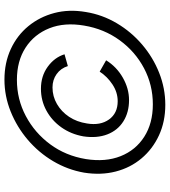

<svg xmlns="http://www.w3.org/2000/svg" viewBox="30 -782 763 863"><g transform="rotate(-90 411.5 -350.5)"><path d="M372 11Q296 11 234.5 -17.5Q173 -46 131 -96Q89 -146 72 -212Q55 -278 67 -354Q80 -428 118.5 -493Q157 -558 214.5 -607Q272 -656 341.5 -684Q411 -712 485 -712Q561 -712 622.5 -683.5Q684 -655 725.5 -604.5Q767 -554 784.5 -488Q802 -422 789 -346Q777 -272 738.5 -207Q700 -142 642.5 -93Q585 -44 515.5 -16.5Q446 11 372 11ZM374 -45Q461 -45 536 -84.5Q611 -124 662 -194Q713 -264 728 -354Q743 -442 716 -510Q689 -578 629 -617Q569 -656 484 -656Q397 -656 321.5 -616Q246 -576 194.5 -506.5Q143 -437 128 -346Q114 -258 141 -190Q168 -122 228.5 -83.5Q289 -45 374 -45ZM393 -152Q338 -152 297.5 -177.5Q257 -203 239 -249.5Q221 -296 230 -357Q240 -413 270.5 -456Q301 -499 346 -523.5Q391 -548 444 -548Q501 -548 543 -517.5Q585 -487 599 -442L546 -427Q536 -459 510 -477.5Q484 -496 450 -496Q410 -496 375.5 -476Q341 -456 318 -421.5Q295 -387 288 -341Q278 -281 306 -242Q334 -203 388 -203Q428 -203 463.5 -226.5Q499 -250 521 -284L572 -255Q543 -208 494 -180Q445 -152 393 -152Z"/></g></svg>

Font: Figtree Light
Style: Italic
Weight: 300
Italic angle: -9.5°
Foundry: Erik Kennedy
Version: Version 2.001; ttfautohint (v1.8.4.7-5d5b);gftools[0.9.27]